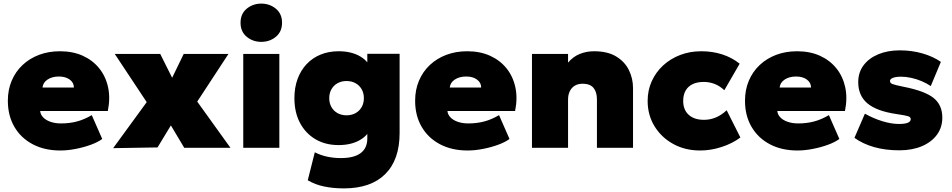

<svg xmlns="http://www.w3.org/2000/svg" viewBox="-20 -819 5274 1064"><path d="M314.5 15Q227 15 161.5 -19.5Q96 -54 59.8 -116Q23.5 -178 23.5 -261Q23.5 -321.5 44.8 -371.8Q66 -422 104.8 -458.5Q143.5 -495 196.2 -515Q249 -535 312.5 -535Q383.5 -535 438.8 -510Q494 -485 530 -440.2Q566 -395.5 579 -335.2Q592 -275 577.5 -204H202.5Q204.5 -183.5 219.8 -168Q235 -152.5 260.5 -143.8Q286 -135 318.5 -135Q366 -135 407 -146Q448 -157 488.5 -181L546.5 -49Q523.5 -31.5 484 -17Q444.5 -2.5 399.5 6.2Q354.5 15 314.5 15ZM215.5 -334H389.5Q389.5 -361 366.5 -378Q343.5 -395 306.5 -395Q268.5 -395 243.2 -378Q218 -361 215.5 -334Z M607 2 793 -253 616 -520H868L934 -388L998 -520H1246L1073 -256L1257 0H1001L927 -124L853 -2Z M1328 0V-520H1528V0ZM1428 -587Q1381.5 -587 1347.2 -615.2Q1313 -643.5 1313 -693Q1313 -742.5 1347.2 -770.8Q1381.5 -799 1428 -799Q1474.5 -799 1508.8 -770.8Q1543 -742.5 1543 -693Q1543 -643.5 1508.8 -615.2Q1474.5 -587 1428 -587Z M1885.5 225Q1826.5 225 1776.2 214.5Q1726 204 1685.5 180L1724.5 25Q1757.5 41.5 1793.2 49.2Q1829 57 1869.5 57Q1941.5 57 1978.5 29.5Q2015.5 2 2015.5 -52V-167L2040.5 -124Q2025 -72.5 1976 -43.8Q1927 -15 1856.5 -15Q1783 -15 1728 -47.5Q1673 -80 1642.2 -138.5Q1611.5 -197 1611.5 -275Q1611.5 -333.5 1629 -381.2Q1646.5 -429 1679 -463.5Q1711.5 -498 1756.5 -516.5Q1801.5 -535 1856.5 -535Q1927 -535 1976 -506.5Q2025 -478 2040.5 -426L2015.5 -383V-521H2194.5V-82Q2194.5 66.5 2114.8 145.8Q2035 225 1885.5 225ZM1900.5 -180Q1928.5 -180 1950.2 -192Q1972 -204 1984.2 -225.5Q1996.5 -247 1996.5 -275Q1996.5 -303 1984.2 -324.5Q1972 -346 1950.2 -358Q1928.5 -370 1900.5 -370Q1872.5 -370 1850.8 -358Q1829 -346 1816.8 -324.5Q1804.5 -303 1804.5 -275Q1804.5 -247 1816.8 -225.5Q1829 -204 1850.8 -192Q1872.5 -180 1900.5 -180Z M2571.5 15Q2484 15 2418.5 -19.5Q2353 -54 2316.8 -116Q2280.5 -178 2280.5 -261Q2280.5 -321.5 2301.8 -371.8Q2323 -422 2361.8 -458.5Q2400.5 -495 2453.2 -515Q2506 -535 2569.5 -535Q2640.5 -535 2695.8 -510Q2751 -485 2787 -440.2Q2823 -395.5 2836 -335.2Q2849 -275 2834.5 -204H2459.5Q2461.5 -183.5 2476.8 -168Q2492 -152.5 2517.5 -143.8Q2543 -135 2575.5 -135Q2623 -135 2664 -146Q2705 -157 2745.5 -181L2803.5 -49Q2780.5 -31.5 2741 -17Q2701.5 -2.5 2656.5 6.2Q2611.5 15 2571.5 15ZM2472.5 -334H2646.5Q2646.5 -361 2623.5 -378Q2600.5 -395 2563.5 -395Q2525.5 -395 2500.2 -378Q2475 -361 2472.5 -334Z M2928 0V-520H3128V-472Q3155 -504.5 3192.2 -519.8Q3229.5 -535 3272 -535Q3347 -535 3394.8 -506Q3442.5 -477 3465.2 -430.5Q3488 -384 3488 -331V0H3288V-268Q3288 -309.5 3268.8 -332.2Q3249.5 -355 3209 -355Q3183 -355 3165 -344Q3147 -333 3137.5 -313.2Q3128 -293.5 3128 -268V0Z M3860 15Q3777 15 3711.2 -21Q3645.5 -57 3607.2 -119.2Q3569 -181.5 3569 -260Q3569 -318.5 3591.5 -368.5Q3614 -418.5 3654.5 -456Q3695 -493.5 3749 -514.2Q3803 -535 3866 -535Q3928.5 -535 3982.5 -517.5Q4036.5 -500 4079 -466L3994 -319Q3968.5 -343 3939.8 -354Q3911 -365 3880 -365Q3844 -365 3818.5 -352.8Q3793 -340.5 3779.5 -317Q3766 -293.5 3766 -260Q3766 -210.5 3796.5 -182.8Q3827 -155 3881 -155Q3915.5 -155 3946.8 -168Q3978 -181 4007 -208L4083 -57Q4038 -23.5 3978.2 -4.2Q3918.5 15 3860 15Z M4399.5 15Q4312 15 4246.5 -19.5Q4181 -54 4144.8 -116Q4108.5 -178 4108.5 -261Q4108.5 -321.5 4129.8 -371.8Q4151 -422 4189.8 -458.5Q4228.5 -495 4281.2 -515Q4334 -535 4397.5 -535Q4468.5 -535 4523.8 -510Q4579 -485 4615 -440.2Q4651 -395.5 4664 -335.2Q4677 -275 4662.5 -204H4287.5Q4289.5 -183.5 4304.8 -168Q4320 -152.5 4345.5 -143.8Q4371 -135 4403.5 -135Q4451 -135 4492 -146Q4533 -157 4573.5 -181L4631.5 -49Q4608.5 -31.5 4569 -17Q4529.5 -2.5 4484.5 6.2Q4439.5 15 4399.5 15ZM4300.5 -334H4474.5Q4474.5 -361 4451.5 -378Q4428.5 -395 4391.5 -395Q4353.5 -395 4328.2 -378Q4303 -361 4300.5 -334Z M4964 14Q4886.5 14 4824.2 -3.8Q4762 -21.5 4715 -55L4773 -189Q4819 -163 4869.2 -147.5Q4919.5 -132 4962 -132Q4994.5 -132 5010.8 -138.8Q5027 -145.5 5027 -159Q5027 -170.5 5011.5 -175.2Q4996 -180 4948 -187Q4838.5 -203 4787.2 -246Q4736 -289 4736 -364Q4736 -417.5 4765.5 -457Q4795 -496.5 4847 -518.2Q4899 -540 4967 -540Q5033 -540 5092.5 -522.8Q5152 -505.5 5194 -476L5138 -342Q5115.5 -357.5 5087.5 -369.2Q5059.5 -381 5030 -387.5Q5000.5 -394 4974 -394Q4945.5 -394 4928.8 -387.8Q4912 -381.5 4912 -370Q4912 -359 4925.2 -353.5Q4938.5 -348 4988 -338Q5105 -315 5153.5 -276.2Q5202 -237.5 5202 -167Q5202 -112.5 5171.8 -71.8Q5141.5 -31 5088 -8.5Q5034.5 14 4964 14Z"/></svg>

Font: Geologica Cursive Black
Style: Regular
Weight: 900
Designer: Sindre Bremnes, Frode Helland
Foundry: Monokrom Skriftforlag AS
Version: Version 1.010;gftools[0.9.28]